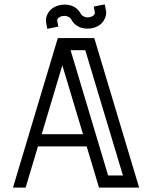

<svg xmlns="http://www.w3.org/2000/svg" viewBox="-20 -854 692 874"><path d="M613.3 0H430.7L374.5 -187.5H152.8L96.7 0H39.1L243.2 -680.7H409.2ZM357.9 -243.2 263.7 -556.6 169.9 -243.2ZM539.6 -55.2 368.2 -625.5H301.3L472.2 -55.2ZM195.3 -722.7Q189 -754.4 189 -761.2Q189 -779.8 201.7 -799.1Q214.4 -818.4 242.2 -828.1Q258.3 -833 273.4 -833Q325.7 -833 348.6 -790Q354 -781.2 366.7 -776.9Q372.1 -774.9 378.9 -774.9Q385.7 -774.9 393.6 -777.3Q412.1 -783.7 412.1 -795.9L406.7 -824.2L457 -834L461.9 -808.6Q463.4 -802.2 463.4 -795.9Q463.4 -777.3 450.7 -757.8Q438 -738.3 410.2 -728.5Q394.5 -723.6 379.9 -723.6Q326.7 -723.6 303.7 -766.6Q298.3 -775.4 285.6 -779.8Q279.8 -781.7 272.9 -781.7Q266.1 -781.7 258.8 -779.8Q240.2 -772.5 240.2 -760.7L245.6 -732.9Z"/></svg>

Font: X Company
Style: Regular
Weight: 400
Designer: GGBotNet
Foundry: GGBotNet
Version: 0.90